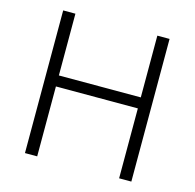

<svg xmlns="http://www.w3.org/2000/svg" viewBox="-103 -805 922 910"><g transform="rotate(15 358.0 -350.0)"><path d="M97 -700H157V-397H559V-700H619V0H559V-343H157V0H97Z"/></g></svg>

Font: Moderustic Light
Style: Regular
Weight: 300
Designer: Tural Alisoy
Foundry: TAFT Foundry
Version: Version 2.120